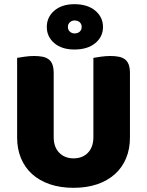

<svg xmlns="http://www.w3.org/2000/svg" viewBox="-20 -883 704 919"><path d="M602 -224Q602 -170 583.5 -125.5Q565 -81 530 -49.5Q495 -18 445 -1Q395 16 332 16Q269 16 219 -1Q169 -18 134 -49.5Q99 -81 80.5 -125.5Q62 -170 62 -224V-606Q73 -608 97 -611.5Q121 -615 143 -615Q166 -615 183.5 -611.5Q201 -608 213 -599Q225 -590 231 -574Q237 -558 237 -532V-227Q237 -179 263.5 -152Q290 -125 332 -125Q375 -125 401 -152Q427 -179 427 -227V-606Q438 -608 462 -611.5Q486 -615 508 -615Q531 -615 548.5 -611.5Q566 -608 578 -599Q590 -590 596 -574Q602 -558 602 -532ZM204 -754Q204 -801 240 -832Q276 -863 336 -863Q399 -863 436 -832Q473 -801 473 -754Q473 -707 436 -676.5Q399 -646 336 -646Q276 -646 240 -676.5Q204 -707 204 -754ZM305 -754Q305 -740 314.5 -731.5Q324 -723 337 -723Q352 -723 361.5 -731.5Q371 -740 371 -754Q371 -768 361.5 -776.5Q352 -785 337 -785Q324 -785 314.5 -776.5Q305 -768 305 -754Z"/></svg>

Font: Baloo Tamma
Style: Regular
Weight: 400
Designer: Divya Kowshik and Ek Type
Foundry: Ek Type
Version: Version 1.443;PS 1.000;hotconv 16.6.51;makeotf.lib2.5.65220;